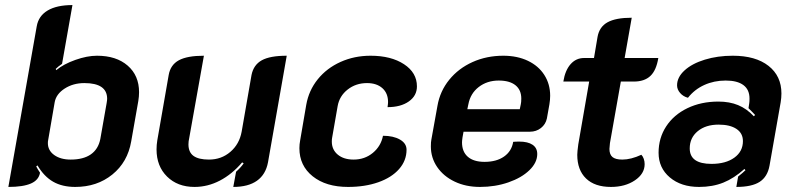

<svg xmlns="http://www.w3.org/2000/svg" viewBox="-20 -729 3143 758"><path d="M125 -625Q132 -666 168 -687.5Q204 -709 266 -709L225 -477Q210 -467 200 -457L202 -452Q231 -476 277.5 -492.5Q324 -509 363 -509Q439 -509 484 -470Q529 -431 529 -365Q529 -348 526 -330L498 -171Q484 -89 423.5 -40Q363 9 277 9Q226 9 190 -11.5Q154 -32 128 -76L123 -72Q128 -62 138 -47Q133 -18 102 -4.5Q71 9 13 9ZM376 -180 401 -322Q403 -334 403 -339Q403 -401 313 -401Q269 -401 235.5 -379.5Q202 -358 196 -326L170 -175Q169 -171 169 -164Q169 -135 194 -117Q219 -99 259 -99Q309 -99 338.5 -119.5Q368 -140 376 -180Z M1038 -88Q1029 -40 994.5 -15.5Q960 9 901 9L912 -51Q930 -67 942 -84L936 -88Q896 -41 848 -16Q800 9 748 9Q681 9 639.5 -32Q598 -73 598 -139Q598 -157 601 -175L646 -433Q653 -473 686 -491Q719 -509 785 -509L727 -184Q724 -171 724 -159Q724 -128 744 -113.5Q764 -99 805 -99Q854 -99 889.5 -129.5Q925 -160 934 -209L973 -433Q981 -473 1013.5 -491Q1046 -509 1112 -509Z M1162 -144Q1162 -159 1165 -175L1189 -315Q1199 -372 1234.5 -416Q1270 -460 1324.5 -484.5Q1379 -509 1443 -509Q1524 -509 1575 -475.5Q1626 -442 1626 -388Q1626 -351 1594 -328.5Q1562 -306 1510 -306Q1512 -320 1512 -326Q1512 -361 1489.5 -381Q1467 -401 1429 -401Q1385 -401 1352.5 -375.5Q1320 -350 1313 -310L1291 -184Q1290 -179 1290 -170Q1290 -138 1313.5 -118.5Q1337 -99 1376 -99Q1420 -99 1452 -125.5Q1484 -152 1492 -193Q1533 -193 1559 -178Q1585 -163 1585 -138Q1585 -95 1555.5 -61.5Q1526 -28 1473.5 -9.5Q1421 9 1354 9Q1267 9 1214.5 -33Q1162 -75 1162 -144Z M1681 -151Q1681 -169 1683 -178L1707 -311Q1717 -369 1753.5 -414Q1790 -459 1845.5 -484Q1901 -509 1967 -509Q2022 -509 2064 -489Q2106 -469 2129 -433Q2152 -397 2152 -351Q2152 -335 2149 -317L2139 -261Q2134 -238 2115.5 -223.5Q2097 -209 2072 -209H1810L1806 -187Q1804 -173 1804 -167Q1804 -130 1827 -110Q1850 -90 1893 -90Q1940 -90 1970 -111Q2000 -132 2006 -169Q2015 -170 2030 -170Q2064 -170 2082.5 -157.5Q2101 -145 2101 -121Q2101 -87 2070 -57Q2039 -27 1987 -9Q1935 9 1875 9Q1819 9 1775 -12Q1731 -33 1706 -69.5Q1681 -106 1681 -151ZM2032 -298 2036 -317Q2038 -325 2038 -340Q2038 -374 2015 -392.5Q1992 -411 1949 -411Q1903 -411 1870 -385.5Q1837 -360 1829 -317L1825 -298Z M2259 -118Q2259 -129 2263 -159L2306 -407H2204Q2211 -451 2232.5 -475.5Q2254 -500 2286 -500H2325L2339 -583Q2346 -623 2378.5 -641Q2411 -659 2474 -659L2446 -500H2579Q2571 -451 2547.5 -429Q2524 -407 2482 -407H2431L2388 -164Q2386 -146 2386 -141Q2386 -119 2398 -109Q2410 -99 2437 -99Q2471 -99 2512 -118Q2518 -112 2521.5 -102Q2525 -92 2525 -81Q2525 -43 2486.5 -17Q2448 9 2392 9Q2328 9 2293.5 -24.5Q2259 -58 2259 -118Z M2580 -126Q2580 -184 2610 -230Q2640 -276 2694 -302Q2748 -328 2816 -328Q2860 -328 2894 -314Q2928 -300 2956 -270L2961 -275Q2958 -279 2935 -302L2938 -322Q2939 -328 2939 -340Q2939 -375 2915 -393Q2891 -411 2845 -411Q2799 -411 2760.5 -393.5Q2722 -376 2696 -343Q2677 -348 2665 -362Q2653 -376 2653 -392Q2653 -424 2682.5 -451Q2712 -478 2762.5 -493.5Q2813 -509 2873 -509Q2963 -509 3014 -469Q3065 -429 3065 -360Q3065 -343 3062 -325L3018 -75Q3010 -31 2979 -11Q2948 9 2887 9L2894 -32Q2913 -47 2923 -57L2919 -62Q2878 -25 2835.5 -8Q2793 9 2740 9Q2669 9 2624.5 -28.5Q2580 -66 2580 -126ZM2913 -172Q2913 -203 2887.5 -220Q2862 -237 2817 -237Q2766 -237 2734.5 -211Q2703 -185 2703 -143Q2703 -82 2789 -82Q2845 -82 2879 -106.5Q2913 -131 2913 -172Z"/></svg>

Font: K2D
Style: Bold Italic
Weight: 700
Italic angle: -10°
Designer: Katatrad Aksorn Co.,Ltd.
Foundry: Cadson Demak Co.,Ltd.
Version: Version 1.000; ttfautohint (v1.6)